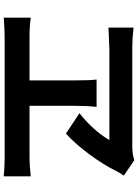

<svg xmlns="http://www.w3.org/2000/svg" viewBox="126 -886 747 1040"><g transform="rotate(90 500.0 -365.5)"><path d="M738.3 -584H248L128.9 -579.1V-714.8Q188.5 -708 238.3 -708H771.5Q812.5 -708 847.7 -718.8L930.7 -662.1Q913.1 -635.7 905.3 -620.1Q875 -556.6 816.4 -477.1Q757.8 -397.5 703.1 -348.6L592.8 -421.9Q685.5 -495.1 738.3 -584ZM552.7 -151.4H838.9Q871.1 -151.4 934.6 -158.2V-11.7Q883.8 -16.6 838.9 -16.6H175.8Q133.8 -16.6 75.2 -11.7V-158.2Q122.1 -151.4 175.8 -151.4H415V-400.4Q415 -480.5 410.2 -514.6H558.6Q552.7 -465.8 552.7 -399.4Z"/></g></svg>

Font: Gen Shin Gothic Bold
Style: Bold
Weight: 700
Designer: [Source Han Sans]
Ryoko NISHIZUKA  (kana & ideographs); Paul D. Hunt (Latin, Greek & Cyrillic); Wenlong ZHANG  (bopomofo
Version: Version 1.002.20150607